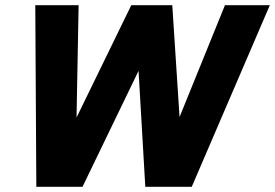

<svg xmlns="http://www.w3.org/2000/svg" viewBox="-20 -720 1060 740"><path d="M298 0H120L116 -700H283L275 -267L486 -700H644L672 -269L847 -700H1020L719 0H540L514 -447Z"/></svg>

Font: Red Hat Display Black
Style: Italic
Weight: 900
Italic angle: -12°
Designer: Pentagram / MCKL
Foundry: Pentagram / MCKL
Version: Version 1.003; Red Hat Display Black Italic